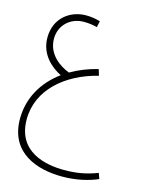

<svg xmlns="http://www.w3.org/2000/svg" viewBox="-123 -636 761 984"><g transform="rotate(15 257.5 -144.0)"><path d="M303 271C379 271 443 255 492 234L481 204C422 227 368 236 305 236C207 236 53 207 53 34C53 -123 184 -235 353 -277L343 -310C290 -297 241 -277 200 -253C152 -271 81 -317 81 -401C81 -472 135 -524 208 -524C236 -524 258 -520 278 -515L285 -548C260 -555 237 -559 210 -559C127 -559 47 -503 47 -398C47 -308 111 -255 163 -229C71 -162 19 -67 19 40C19 222 172 271 303 271Z"/></g></svg>

Font: Noto Sans Arabic UI Cn XLt
Style: Regular
Weight: 200
Width: 3
Designer: Monotype Design Team, Nadine Chahine and Nizar Qandah
Foundry: Monotype Imaging Inc.
Version: Version 2.010